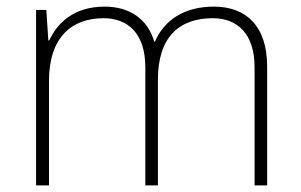

<svg xmlns="http://www.w3.org/2000/svg" viewBox="-20 -560 909 580"><path d="M626 -540C536 -540 476 -499 448 -434H446C426 -503 371 -540 296 -540C202 -540 152 -489 129 -438H126L120 -530H89V0H128V-315C128 -448 197 -505 293 -505C366 -505 419 -459 419 -357V0H457V-319C457 -449 522 -505 623 -505C696 -505 749 -459 749 -357V0H787V-359C787 -483 722 -540 626 -540Z"/></svg>

Font: Noto Sans Meetei Mayek ExtraLight
Style: Regular
Weight: 200
Designer: Monotype Design Team and Neelakash Kshetrimayum
Foundry: Monotype Imaging Inc.
Version: Version 2.002